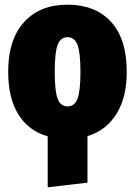

<svg xmlns="http://www.w3.org/2000/svg" viewBox="-20 -574 577 821"><path d="M354 8V207L184 227V9Q103 -14 59 -84Q15 -154 15 -268Q15 -404 82.5 -479Q150 -554 269 -554Q387 -554 454.5 -481Q522 -408 522 -266Q522 -158 478 -87Q434 -16 354 8ZM214 -268Q214 -184 226.5 -151.5Q239 -119 269 -119Q299 -119 311.5 -152Q324 -185 324 -266Q324 -349 311.5 -382Q299 -415 269 -415Q239 -415 226.5 -382Q214 -349 214 -268Z"/></svg>

Font: Fira Sans Condensed Black
Style: Regular
Weight: 900
Width: 3
Designer: Carrois Corporate & Edenspiekermann AG
Foundry: Carrois Corporate GbR & Edenspiekermann AG
Version: Version 4.203